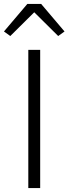

<svg xmlns="http://www.w3.org/2000/svg" viewBox="-34 -950 346 970"><path d="M174 -930 292 -791 260 -768 139 -888 18 -768 -14 -791 104 -930ZM109 -698H169V0H109Z"/></svg>

Font: Plexus Sans Light
Style: Regular
Weight: 300
Version: Version 2.001;PS 002.001;hotconv 1.0.70;makeotf.lib2.5.58329